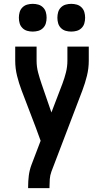

<svg xmlns="http://www.w3.org/2000/svg" viewBox="-20 -762 540 997"><path d="M126 215V208Q126 179 129.5 150.5Q133 122 143 95L191 -31L165 -102L92 -293Q78 -330 68.5 -368.5Q59 -407 59 -447V-520H170V-447Q170 -415 178 -385Q186 -355 196 -326L247 -178L304 -327Q315 -356 322.5 -386Q330 -416 330 -447V-520H441V-447Q441 -407 431.5 -368.5Q422 -330 408 -293L247 129Q240 148 238.5 168Q237 188 237 208V215ZM350 -598Q335 -598 321 -602Q307 -606 296.5 -616.5Q286 -627 282 -641Q278 -655 278 -670Q278 -685 282 -699Q286 -713 296.5 -723.5Q307 -734 321 -738Q335 -742 350 -742Q365 -742 379 -738Q393 -734 403.5 -723.5Q414 -713 418 -699Q422 -685 422 -670Q422 -655 418 -641Q414 -627 403.5 -616.5Q393 -606 379 -602Q365 -598 350 -598ZM150 -598Q135 -598 121 -602Q107 -606 96.5 -616.5Q86 -627 82 -641Q78 -655 78 -670Q78 -685 82 -699Q86 -713 96.5 -723.5Q107 -734 121 -738Q135 -742 150 -742Q165 -742 179 -738Q193 -734 203.5 -723.5Q214 -713 218 -699Q222 -685 222 -670Q222 -655 218 -641Q214 -627 203.5 -616.5Q193 -606 179 -602Q165 -598 150 -598Z"/></svg>

Font: Iosevka Term Curly
Style: Bold
Weight: 700
Designer: Belleve Invis
Foundry: Belleve Invis
Version: Version 32.3.0